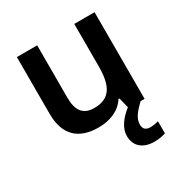

<svg xmlns="http://www.w3.org/2000/svg" viewBox="-177 -677 992 1040"><g transform="rotate(-30 319.0 -157.0)"><path d="M468 109C468 72 490 43 535 0H560V-542H433V-278C433 -158 401 -93 300 -93C232 -93 201 -133 201 -214V-542H74V-188C74 -50 147 10 268 10C337 10 402 -14 437 -70H443L459 -6C410 32 376 79 376 126C376 190 419 228 492 228C521 228 542 223 562 217V141C550 145 531 149 510 149C484 149 468 136 468 109Z"/></g></svg>

Font: Noto Sans Georgian SemiBold
Style: Regular
Weight: 600
Designer: Monotype Design Team, Akaki Razmadze
Foundry: Google LLC
Version: Version 2.005